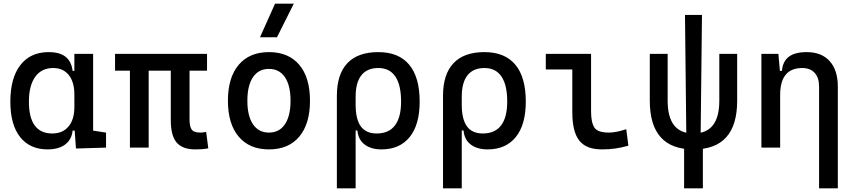

<svg xmlns="http://www.w3.org/2000/svg" viewBox="-20 -815 4728 1060"><path d="M243.2 9.8Q145 9.8 91.1 -58.3Q37.1 -126.5 37.1 -253.9Q37.1 -384.3 92.5 -455.8Q147.9 -527.3 249 -527.3Q309.1 -527.3 341.8 -501.7Q374.5 -476.1 380.9 -423.8H420.9L390.6 -293Q390.6 -362.3 359.6 -400.9Q328.6 -439.5 273.4 -439.5Q209.5 -439.5 174.6 -391.1Q139.6 -342.8 139.6 -253.9Q139.6 -78.1 268.6 -78.1Q326.2 -78.1 358.4 -116.7Q390.6 -155.3 390.6 -224.6V-252L425.8 -93.8H380.9Q377.4 -59.6 359.4 -36.4Q341.3 -13.2 311.8 -1.7Q282.2 9.8 243.2 9.8ZM399.4 4.9 390.6 -119.1V-239.3L494.1 -210V-93.8L565.4 -83V0ZM390.6 -146.5V-517.6H494.1V-175.8Z M1058.6 9.8Q986.8 9.8 954.8 -28.6Q922.9 -66.9 922.9 -151.4V-517.6H1026.4V-156.2Q1026.4 -117.7 1037.8 -100.3Q1049.3 -83 1087.9 -83Q1094.7 -83 1101.8 -84Q1108.9 -85 1118.2 -86.9L1129.9 3.9Q1111.8 7.3 1096.7 8.5Q1081.5 9.8 1058.6 9.8ZM697.3 0V-517.6H800.8V0ZM615.2 -424.8V-517.6H1123V-424.8Z M1464.8 9.8Q1357.4 9.8 1297.9 -60.5Q1238.3 -130.9 1238.3 -258.8Q1238.3 -387.2 1297.9 -457.3Q1357.4 -527.3 1464.8 -527.3Q1572.8 -527.3 1632.1 -457.3Q1691.4 -387.2 1691.4 -258.8Q1691.4 -130.9 1632.1 -60.5Q1572.8 9.8 1464.8 9.8ZM1464.8 -83Q1522 -83 1553 -128.9Q1584 -174.8 1584 -258.8Q1584 -343.3 1553 -388.9Q1522 -434.6 1464.8 -434.6Q1407.7 -434.6 1376.7 -388.9Q1345.7 -343.3 1345.7 -258.8Q1345.7 -174.8 1376.7 -128.9Q1407.7 -83 1464.8 -83ZM1415.5 -609.4 1498.5 -794.9H1602.1L1509.3 -609.4Z M2085.9 9.8Q2029.3 9.8 1993.7 -16.6Q1958 -43 1953.1 -94.7H1908.2L1943.4 -237.3Q1943.4 -156.7 1971.9 -117.4Q2000.5 -78.1 2059.6 -78.1Q2126.5 -78.1 2160.4 -122.6Q2194.3 -167 2194.3 -253.9Q2194.3 -345.7 2162.6 -392.6Q2130.9 -439.5 2068.4 -439.5Q2006.8 -439.5 1975.1 -399.4Q1943.4 -359.4 1943.4 -281.2L1839.8 -285.6Q1839.8 -404.8 1897.7 -466.1Q1955.6 -527.3 2068.4 -527.3Q2181.2 -527.3 2239 -458Q2296.9 -388.7 2296.9 -253.9Q2296.9 -126.5 2241.7 -58.3Q2186.5 9.8 2085.9 9.8ZM1839.8 224.6V-285.6H1943.4V224.6Z M2671.9 9.8Q2615.2 9.8 2579.6 -16.6Q2543.9 -43 2539.1 -94.7H2494.1L2529.3 -237.3Q2529.3 -156.7 2557.9 -117.4Q2586.4 -78.1 2645.5 -78.1Q2712.4 -78.1 2746.3 -122.6Q2780.3 -167 2780.3 -253.9Q2780.3 -345.7 2748.5 -392.6Q2716.8 -439.5 2654.3 -439.5Q2592.8 -439.5 2561 -399.4Q2529.3 -359.4 2529.3 -281.2L2425.8 -285.6Q2425.8 -404.8 2483.6 -466.1Q2541.5 -527.3 2654.3 -527.3Q2767.1 -527.3 2825 -458Q2882.8 -388.7 2882.8 -253.9Q2882.8 -126.5 2827.6 -58.3Q2772.5 9.8 2671.9 9.8ZM2425.8 224.6V-285.6H2529.3V224.6Z M3302.7 9.8Q3216.3 9.8 3178 -39.1Q3139.6 -87.9 3139.6 -195.3V-517.6H3243.2V-200.2Q3243.2 -138.7 3261.5 -110.8Q3279.8 -83 3341.8 -83Q3379.9 -83 3437.5 -101.6L3449.2 -10.7Q3411.6 0 3377 4.9Q3342.3 9.8 3302.7 9.8ZM2993.2 -431.6V-517.6H3148.4V-431.6Z M3808.6 9.8Q3567.4 9.8 3567.4 -258.8V-517.6H3666V-258.8Q3666 -78.1 3808.6 -78.1Q3951.2 -78.1 3951.2 -258.8V-517.6H4049.8V-258.8Q4049.8 9.8 3808.6 9.8ZM3756.8 224.6V-61H3860.4V224.6ZM3769 -68.8 3761.7 -732.4H3855.5L3848.1 -68.8Z M4502 224.6V-336.9Q4502 -386.2 4477.5 -412.8Q4453.1 -439.5 4409.2 -439.5Q4287.1 -439.5 4287.1 -291L4256.8 -423.8H4296.9Q4301.3 -476.1 4335 -501.7Q4368.7 -527.3 4433.6 -527.3Q4515.6 -527.3 4560.5 -477.5Q4605.5 -427.7 4605.5 -336.9V224.6ZM4183.6 0V-517.6H4277.3L4287.1 -408.2V0Z"/></svg>

Font: Cascadia Mono
Style: Regular
Weight: 400
Monospace: yes
Designer: Aaron Bell
Foundry: Saja Typeworks
Version: Version 2404.023